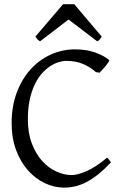

<svg xmlns="http://www.w3.org/2000/svg" viewBox="-20 -860 576 895"><path d="M497.1 -103Q465.8 -69.8 437.3 -47.1Q408.7 -24.4 382.1 -10.7Q355.5 2.9 329.8 8.8Q304.2 14.6 278.8 14.6Q233.4 14.6 189.7 -5.9Q146 -26.4 111.3 -64.9Q76.7 -103.5 55.4 -159.4Q34.2 -215.3 34.2 -286.1Q34.2 -364.3 57.9 -427.7Q81.5 -491.2 122.1 -536.1Q162.6 -581.1 216.3 -605.5Q270 -629.9 330.1 -629.9Q382.8 -629.9 422.6 -615.7Q462.4 -601.6 487.8 -581.1Q490.7 -578.6 486.3 -571.3Q481.9 -564 474.4 -554.7Q466.8 -545.4 458.3 -536.1Q449.7 -526.9 443.8 -521L426.8 -523.9Q401.9 -546.9 367.7 -561.5Q333.5 -576.2 289.1 -576.2Q272.5 -576.2 252.7 -570.1Q232.9 -564 212.9 -550.8Q192.9 -537.6 174.3 -516.4Q155.8 -495.1 141.4 -464.8Q127 -434.6 118.4 -394.8Q109.9 -355 109.9 -304.2Q109.9 -239.3 128.7 -190.4Q147.5 -141.6 177 -109.1Q206.5 -76.7 242.9 -60.3Q279.3 -43.9 314 -43.9Q340.3 -43.9 382.8 -62Q425.3 -80.1 479 -125Q481.4 -124 484.1 -120.8Q486.8 -117.7 489.3 -114.3Q491.7 -110.8 493.7 -107.7Q495.6 -104.5 497.1 -103ZM454.1 -689.5Q448.2 -680.2 444.8 -675.8Q441.4 -671.4 433.1 -667.5L299.3 -769L167 -667.5Q163.1 -669.4 160.4 -671.4Q157.7 -673.3 155.5 -675.8Q153.3 -678.2 150.9 -681.6Q148.4 -685.1 145 -689.5L273.9 -840.3H326.2Z"/></svg>

Font: Gentium Unicode
Style: Regular
Weight: 400
Version: Version 1.009